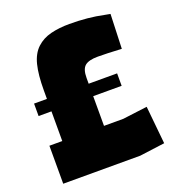

<svg xmlns="http://www.w3.org/2000/svg" viewBox="-124 -769 797 869"><g transform="rotate(-20 275.0 -335.0)"><path d="M95 -183V-326H33V-386H95V-427Q95 -502 107 -549.5Q119 -597 147.5 -623.5Q176 -650 216.5 -660Q257 -670 306 -670Q396 -670 470 -654L497 -649L491 -483Q420 -487 376.5 -487Q333 -487 314.5 -471.5Q296 -456 296 -414V-386H433V-326H296V-183H389L507 -198L525 -16L404 0H33V-183Z"/></g></svg>

Font: Titillium Web Black
Style: Regular
Weight: 900
Version: Version 1.002;PS 35.000;hotconv 1.0.70;makeotf.lib2.5.55311